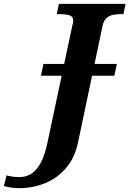

<svg xmlns="http://www.w3.org/2000/svg" viewBox="-178 -734 670 994"><path d="M34 -342 47 -403H427L414 -342ZM-76 240Q-103 240 -121.5 237Q-140 234 -158 229L-144 174Q-131 178 -112.5 180.5Q-94 183 -79 183Q-44 183 -16.5 166Q11 149 32.5 109.5Q54 70 68 3L197 -604Q199 -609 200 -616Q201 -623 201 -627Q201 -649 181 -655Q161 -661 129 -661H116L127 -714H472L461 -661H448Q426 -661 406.5 -657Q387 -653 373 -640Q359 -627 353 -600L226 3Q209 84 163.5 136.5Q118 189 55 214.5Q-8 240 -76 240Z"/></svg>

Font: Noto Serif
Style: Italic
Weight: 400
Italic angle: -12°
Designer: Monotype Design Team
Foundry: Monotype Imaging Inc.
Version: Version 2.013